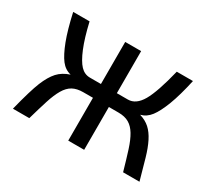

<svg xmlns="http://www.w3.org/2000/svg" viewBox="-106 -687 942 863"><g transform="rotate(30 364.5 -256.0)"><path d="M405.8 -512.2V-293.9H462.9Q504.4 -293.9 533 -343.3Q561.5 -392.6 590.8 -512.2H674.8Q656.7 -429.7 636.5 -376.7Q616.2 -323.7 595.7 -296.9Q575.2 -270 544.9 -262.2Q576.2 -252.9 597.2 -233.9Q618.2 -214.8 634 -183.3Q649.9 -151.9 662.8 -106.9Q675.8 -62 692.9 0H607.9Q590.8 -60.1 577.4 -102.1Q564 -144 548.1 -170.4Q532.2 -196.8 510.5 -209.5Q488.8 -222.2 455.1 -222.2H405.8V0H323.2V-222.2H272.9Q240.2 -222.2 218.5 -210.2Q196.8 -198.2 180.9 -171.1Q165 -144 151.6 -102.1Q138.2 -60.1 121.1 0H36.1Q63.5 -108.9 82 -154.3Q100.6 -199.7 123.5 -224.9Q146.5 -250 184.1 -262.2Q153.3 -269.5 132.8 -296.1Q112.3 -322.8 92 -375.5Q71.8 -428.2 53.2 -512.2H138.2Q155.8 -436 176 -386.7Q196.3 -337.4 217 -315.7Q237.8 -293.9 266.1 -293.9H323.2V-512.2Z"/></g></svg>

Font: Lorenzo Sans
Style: Regular
Weight: 400
Foundry: Intel Corporation
Version: Version 1.00; ttfautohint (v1.5)